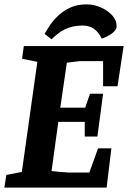

<svg xmlns="http://www.w3.org/2000/svg" viewBox="-33 -859 586 879"><path d="M-4 -58 67 -72 138 -576 68 -590 76 -648H533L505 -464H439V-579H331L273 -572L243 -366H357L379 -430H439L413 -234H355V-301H234L203 -76Q222 -74 242 -72Q262 -70 282 -69H376L416 -180H477L455 0H-13ZM171 -704Q178 -716 192 -738Q206 -760 229.5 -783.5Q253 -807 286 -823Q319 -839 364 -839Q396 -839 427.5 -825.5Q459 -812 480 -789.5Q501 -767 501 -739Q501 -723 481.5 -707.5Q462 -692 433 -682Q424 -700 414 -711.5Q404 -723 393.5 -729.5Q383 -736 371 -739Q359 -742 345 -742Q321 -742 301 -737.5Q281 -733 264.5 -725Q248 -717 233 -705.5Q218 -694 203 -679Z"/></svg>

Font: Faustina VF Beta
Style: Italic
Weight: 400
Italic angle: -8°
Designer: Alfonso Garcia
Foundry: Omnibus-Type
Version: Version 1.006